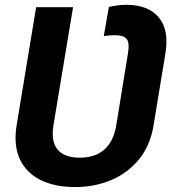

<svg xmlns="http://www.w3.org/2000/svg" viewBox="-20 -757 706 787"><path d="M286.6 9.8Q205.4 9.8 146.8 -19Q88.2 -47.7 61.5 -104.3Q34.8 -160.9 48.2 -243.6L128.1 -727.5H279.5L199.1 -243.6Q188.4 -177.4 215.8 -144.2Q243.3 -110.9 306.9 -110.6Q370.7 -110.9 408.1 -144.3Q445.6 -177.7 456.6 -243.6L504.5 -538.4Q511.7 -581.4 499.3 -597.1Q486.8 -612.7 450 -612.7Q440.3 -612.7 429.2 -611.9Q418.1 -611 405.3 -609.3L426.3 -728.5Q444.3 -732.7 462.2 -735Q480 -737.3 497.9 -737.3Q586.9 -737.3 630.4 -686.2Q673.8 -635 658.1 -538.4L609.5 -243.6Q596.3 -161.4 550.5 -104.8Q504.7 -48.2 436.4 -19.2Q368.1 9.8 286.6 9.8Z"/></svg>

Font: Adwaita Sans
Style: Italic
Weight: 400
Italic angle: -9.39999°
Designer: Rasmus Andersson
Foundry: rsms
Version: Version 4.001;git-9221beed3